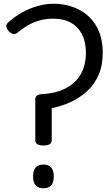

<svg xmlns="http://www.w3.org/2000/svg" viewBox="-20 -994 585 1028"><path d="M213 -215Q191 -215 180 -222Q169 -229 169 -243V-463Q169 -475 178 -482Q187 -489 203 -490Q254 -492 297 -506.5Q340 -521 372 -548Q404 -575 422 -616Q440 -657 440 -712Q440 -767 420 -808Q400 -849 361 -871.5Q322 -894 265 -894Q223 -894 188.5 -883.5Q154 -873 126 -856.5Q98 -840 75 -820Q62 -810 51 -812Q40 -814 27 -827Q16 -839 14 -850.5Q12 -862 23 -873Q57 -904 97 -926.5Q137 -949 180.5 -961.5Q224 -974 265 -974Q339 -974 399 -944.5Q459 -915 494.5 -856.5Q530 -798 530 -711Q530 -643 507.5 -592Q485 -541 446 -505.5Q407 -470 358 -447.5Q309 -425 257 -415V-243Q257 -229 246 -222Q235 -215 213 -215ZM213 14Q185 14 171 -1.5Q157 -17 157 -49Q157 -81 171 -97Q185 -113 213 -113Q240 -113 254 -97Q268 -81 268 -49Q268 -17 254 -1.5Q240 14 213 14Z"/></svg>

Font: Playwrite IT Trad
Style: Regular
Weight: 400
Designer: Veronika Burian, José Scaglione
Foundry: TypeTogether
Version: Version 1.002